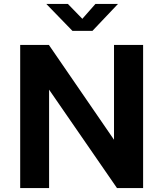

<svg xmlns="http://www.w3.org/2000/svg" viewBox="-20 -950 823 970"><path d="M462 -930 396 -855 323 -930H214L346 -794H447L576 -930ZM556 -723V-244L227 -723H82V0H228V-497L571 0H703V-723Z"/></svg>

Font: United Sans
Style: Bold
Weight: 700
Designer: Pablo Impallari, Rodrigo Fuenzalida (Modified by Dan O. Williams)
Version: Version 1.000;PS 001.000;hotconv 1.0.88;makeotf.lib2.5.64775